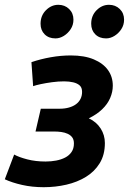

<svg xmlns="http://www.w3.org/2000/svg" viewBox="-36 -767 537 800"><path d="M146 13Q98 13 56 3.5Q14 -6 -16 -20L23 -123Q43 -112 77.5 -103Q112 -94 154 -94Q177 -94 198 -98Q219 -102 235.5 -110.5Q252 -119 262 -133.5Q272 -148 272 -169Q272 -185 265 -194.5Q258 -204 246 -209.5Q234 -215 219.5 -217Q205 -219 190 -219H112L134 -314H213Q234 -314 251.5 -319Q269 -324 281 -333Q293 -342 299.5 -355Q306 -368 306 -384Q306 -402 296 -411Q286 -420 269 -424Q252 -428 231 -428Q207 -428 181 -424.5Q155 -421 134 -416.5Q113 -412 102 -408L95 -508Q133 -521 175.5 -528.5Q218 -536 259 -536Q316 -536 355 -519.5Q394 -503 414 -475Q434 -447 434 -410Q434 -384 423 -358.5Q412 -333 389.5 -311.5Q367 -290 334 -274Q366 -259 383.5 -231.5Q401 -204 401 -171Q401 -122 379.5 -87Q358 -52 322 -30Q286 -8 240.5 2.5Q195 13 146 13ZM406 -607Q378 -607 361 -624Q344 -641 344 -668Q344 -702 366.5 -724.5Q389 -747 418 -747Q445 -747 463 -729.5Q481 -712 481 -685Q481 -663 469.5 -645.5Q458 -628 441 -617.5Q424 -607 406 -607ZM195 -607Q167 -607 150 -624Q133 -641 133 -668Q133 -702 155.5 -724.5Q178 -747 207 -747Q234 -747 252 -729.5Q270 -712 270 -685Q270 -663 258.5 -645.5Q247 -628 230 -617.5Q213 -607 195 -607Z"/></svg>

Font: Ubuntu Sans
Style: Bold Italic
Weight: 700
Italic angle: -13.5°
Designer: Dalton Maag Ltd
Foundry: Dalton Maag Ltd
Version: Version 1.006